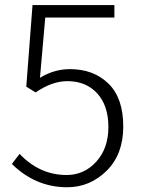

<svg xmlns="http://www.w3.org/2000/svg" viewBox="-20 -749 574 781"><path d="M252.9 12.7Q125 12.7 28.3 -82L59.6 -123Q141.6 -37.1 251 -37.1Q322.3 -37.1 371.6 -91.3Q420.9 -145.5 420.9 -232.4Q420.9 -319.3 375.5 -369.1Q330.1 -418.9 253.9 -418.9Q191.4 -418.9 125 -373L86.9 -396.5L112.3 -728.5H445.3V-677.7H164.1L142.6 -432.6Q200.2 -467.8 264.6 -467.8Q360.4 -467.8 420.9 -409.2Q481.4 -350.6 481.4 -234.4Q481.4 -121.1 413.6 -54.2Q345.7 12.7 252.9 12.7Z"/></svg>

Font: Gen Shin Gothic Light
Style: Regular
Weight: 200
Designer: [Source Han Sans]
Ryoko NISHIZUKA  (kana & ideographs); Paul D. Hunt (Latin, Greek & Cyrillic); Wenlong ZHANG  (bopomofo
Version: Version 1.002.20150607